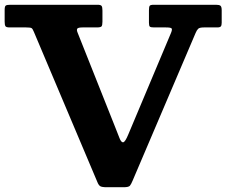

<svg xmlns="http://www.w3.org/2000/svg" viewBox="-22 -770 950 805"><path d="M516 -206.5 695 -632Q701 -646.5 697.5 -650.8Q694 -655 673.5 -655H624Q610.5 -655 606.5 -658.2Q602.5 -661.5 602.5 -674.5V-726.5Q602.5 -741 605.5 -745.5Q608.5 -750 623 -750H884Q897.5 -750 902.5 -745.8Q907.5 -741.5 907.5 -727V-674.5Q907.5 -663.5 903.8 -659.2Q900 -655 889 -655H833Q814.5 -655 808.8 -649.2Q803 -643.5 798 -631.5L534 -12.5Q528 2 522.8 8.5Q517.5 15 496.5 15H426Q405 15 398 10.5Q391 6 385.5 -8.5L120 -636.5Q115 -649 110.5 -652Q106 -655 87.5 -655H18.5Q4 -655 0.8 -660.2Q-2.5 -665.5 -2.5 -679.5V-728Q-2.5 -743 2 -746.5Q6.5 -750 21.5 -750H387Q400.5 -750 404 -745Q407.5 -740 407.5 -726V-679Q407.5 -663.5 403.5 -659.2Q399.5 -655 383.5 -655H324Q305 -655 301.8 -649.5Q298.5 -644 304 -631.5L460.5 -238Q472 -209 479.2 -190.5Q486.5 -172 494.8 -173.5Q503 -175 516 -206.5Z"/></svg>

Font: Besley
Style: Bold
Weight: 700
Designer: Owen Earl
Foundry: indestructible type*
Version: Version 2.001; ttfautohint (v1.8.3)